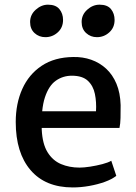

<svg xmlns="http://www.w3.org/2000/svg" viewBox="-20 -814 598 842"><path d="M299 8Q179 8 114 -68Q49 -144 49 -279Q49 -360 77.8 -424Q106.5 -488 162.8 -525.5Q219 -563 301 -564Q343 -565 380 -552Q417 -539 445.5 -512.8Q474 -486.5 490.8 -446.5Q507.5 -406.5 509 -353Q509 -321.5 508.5 -296.8Q508 -272 504 -253H116L126 -326H401Q403.5 -366 396.2 -401.8Q389 -437.5 365.2 -459.8Q341.5 -482 295 -482Q256 -482 225 -460.2Q194 -438.5 177 -387Q160 -335.5 163 -246Q166 -183 188.5 -146.5Q211 -110 247.5 -94.5Q284 -79 329 -79Q348 -79 375.5 -83.2Q403 -87.5 428.8 -94.2Q454.5 -101 468 -109L490 -43Q471.5 -28 439.8 -16.5Q408 -5 371 1.5Q334 8 299 8ZM179 -651Q151 -651 131.5 -669Q112 -687 112 -717.5Q112 -749.5 136.8 -771.5Q161.5 -793.5 190.5 -793.5Q224.5 -793.5 240.5 -774Q256.5 -754.5 256.5 -726.5Q256.5 -693 233.2 -672Q210 -651 179 -651ZM405 -651Q377.5 -651 357.8 -669Q338 -687 338 -717.5Q338 -749.5 362.5 -771.5Q387 -793.5 416.5 -793.5Q451 -793.5 466.8 -774Q482.5 -754.5 482.5 -726.5Q482.5 -693 459.2 -672Q436 -651 405 -651Z"/></svg>

Font: Tracken
Style: Regular
Weight: 400
Designer: Eben Sorkin
Foundry: Eben Sorkin
Version: Version 2.001